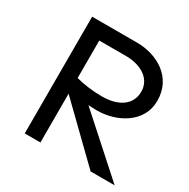

<svg xmlns="http://www.w3.org/2000/svg" viewBox="-149 -793 919 932"><g transform="rotate(30 310.5 -327.0)"><path d="M343.8 -571.3C428.7 -571.3 496.1 -531.2 496.1 -458C496.1 -387.7 439.5 -342.8 340.8 -342.8C291 -342.8 238.3 -349.6 195.3 -361.3V-571.3ZM107.4 0H195.3V-273.4L476.6 0H611.3L306.6 -273.4C326.2 -272.5 341.8 -271.5 353.5 -271.5C465.8 -271.5 585.9 -335.9 585.9 -458C585.9 -592.8 469.7 -654.3 358.4 -654.3H107.4Z"/></g></svg>

Font: Sen-gleads
Style: Regular
Weight: 400
Designer: Kosal Sen, Philatype
Foundry: Philatype
Version: Version 1.004; ttfautohint (v1.8.3)